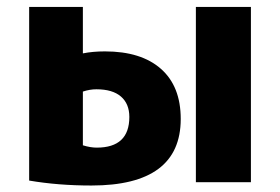

<svg xmlns="http://www.w3.org/2000/svg" viewBox="-20 -540 829 569"><path d="M66.4 -4.9V-519.5H225.6V-381.8Q254.9 -387.7 291 -387.7Q398.4 -387.7 457 -335.9Q515.6 -284.2 515.6 -187.5Q515.6 9.8 251 9.8Q152.3 9.8 66.4 -4.9ZM225.6 -109.4Q248 -102.5 266.6 -102.5Q363.3 -102.5 363.3 -193.4Q363.3 -232.4 338.4 -253.9Q313.5 -275.4 265.6 -275.4Q246.1 -275.4 225.6 -268.6ZM560.5 0V-519.5H723.6V0Z"/></svg>

Font: GenEi M Gothic v2 Heavy
Style: Regular
Weight: 800
Version: Version 2.0